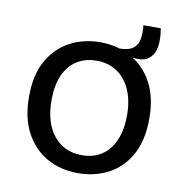

<svg xmlns="http://www.w3.org/2000/svg" viewBox="-74 -701 763 785"><g transform="rotate(10 307.5 -308.0)"><path d="M448 -490 374 -498V-518Q418 -518 436.5 -533.5Q455 -549 458.5 -574Q462 -599 459 -629H531Q539 -583 533 -551Q527 -519 506 -502.5Q485 -486 448 -490ZM300 13Q226 13 169.5 -19.5Q113 -52 81 -112.5Q49 -173 49 -261Q49 -351 82.5 -410.5Q116 -470 172.5 -500Q229 -530 298 -530Q369 -530 426 -498.5Q483 -467 516 -406.5Q549 -346 549 -257Q549 -167 516 -107Q483 -47 426.5 -17Q370 13 300 13ZM303 -62Q351 -62 385.5 -85Q420 -108 438.5 -151.5Q457 -195 457 -254Q457 -315 437.5 -359.5Q418 -404 382 -428.5Q346 -453 296 -453Q249 -453 214 -430.5Q179 -408 160.5 -365.5Q142 -323 142 -263Q142 -169 185.5 -115.5Q229 -62 303 -62Z"/></g></svg>

Font: Bricolage Grotesque 20pt
Style: Regular
Weight: 400
Version: Version 1.001;gftools[0.9.33.dev8+g029e19f]